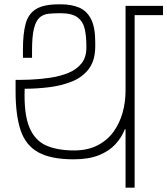

<svg xmlns="http://www.w3.org/2000/svg" viewBox="-20 -867 773 887"><path d="M560 0V-270H557Q542 -232 513 -200.5Q484 -169 437 -150Q390 -131 320 -131Q216 -131 157.5 -163Q99 -195 75.5 -264.5Q52 -334 52 -445V-498Q52 -498 74 -498Q96 -498 118 -499Q166 -501 212.5 -508Q259 -515 296.5 -530.5Q334 -546 356.5 -574Q379 -602 379 -647V-656Q379 -699 371.5 -733Q364 -767 338.5 -786.5Q313 -806 259 -806Q229 -806 204.5 -803.5Q180 -801 163 -786Q146 -771 137 -735.5Q128 -700 128 -634V-600H86V-640Q86 -710 98 -756Q110 -802 145.5 -824.5Q181 -847 252 -847H262Q310 -847 345.5 -832Q381 -817 400.5 -779Q420 -741 420 -672V-653Q420 -588 390.5 -549Q361 -510 312.5 -490.5Q264 -471 206.5 -464Q149 -457 94 -457Q90 -342 115 -280.5Q140 -219 192 -195.5Q244 -172 322 -172Q385 -172 430.5 -195.5Q476 -219 504.5 -258.5Q533 -298 546.5 -347Q560 -396 560 -448V-840H733V-797H602V0Z"/></svg>

Font: Matangi Light
Style: Regular
Weight: 300
Designer: Prashant Pant
Foundry: The Graphic Ant
Version: Version 3.002